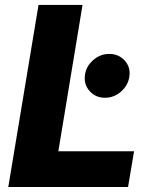

<svg xmlns="http://www.w3.org/2000/svg" viewBox="-20 -747 625 767"><path d="M13.1 0 133.9 -727.3H309.7L213.1 -142.8H515.6L491.5 0ZM399.1 -356.5Q362.6 -356.5 339 -382.1Q315.3 -407.7 318.9 -443.9Q322.4 -480.1 351 -505.9Q379.6 -531.6 416.2 -531.6Q453.5 -531.6 477.5 -505.9Q501.4 -480.1 497.2 -443.9Q492.9 -407.7 464.7 -382.1Q436.4 -356.5 399.1 -356.5Z"/></svg>

Font: Inter UI Extra Bold
Style: Italic
Weight: 800
Italic angle: 9.39999°
Designer: Rasmus Andersson
Foundry: rsms
Version: 3.2;8d6f07862